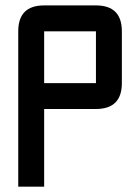

<svg xmlns="http://www.w3.org/2000/svg" viewBox="-20 -704 528 724"><path d="M146.5 -683.6H341.8Q439.5 -683.6 439.5 -585.9V-390.6Q439.5 -293 341.8 -293H146.5V0H48.8V-585.9Q48.8 -683.6 146.5 -683.6ZM341.8 -585.9H146.5V-390.6H341.8Z"/></svg>

Font: BabelStone Moon Runes
Style: Regular
Weight: 400
Designer: Andrew West
Foundry: BabelStone
Version: Version 7.001 March 14, 2022